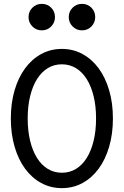

<svg xmlns="http://www.w3.org/2000/svg" viewBox="-20 -963 640 993"><path d="M300 10Q358.2 10 406.8 -16.5Q455.4 -43 490.3 -90.5Q525.2 -138 544.6 -204.5Q564 -271 564 -350Q564 -430 544.6 -496Q525.2 -562 490.3 -609.5Q455.4 -657 406.8 -683.5Q358.2 -710 300 -710Q241.8 -710 193.2 -683.5Q144.6 -657 109.7 -609.5Q74.8 -562 55.4 -496Q36 -430 36 -350Q36 -271 55.4 -204.5Q74.8 -138 109.7 -90.5Q144.6 -43 193.2 -16.5Q241.8 10 300 10ZM300.1 -69.6Q259.8 -69.6 227.1 -89.5Q194.4 -109.4 171.4 -146.2Q148.4 -183 135.8 -234.8Q123.2 -286.6 123.2 -350.2Q123.2 -413.8 135.8 -465.4Q148.4 -517 171.4 -553.8Q194.4 -590.6 227 -610.5Q259.7 -630.4 299.9 -630.4Q340.2 -630.4 372.9 -610.5Q405.6 -590.6 428.6 -553.8Q451.6 -517 464.2 -465.4Q476.8 -413.8 476.8 -350.2Q476.8 -286.6 464.2 -234.8Q451.6 -183 428.6 -146.2Q405.6 -109.4 373 -89.5Q340.3 -69.6 300.1 -69.6ZM127.6 -874.6Q127.6 -846.2 147.6 -826.1Q167.6 -806 196 -806Q225 -806 244.7 -826.1Q264.4 -846.2 264.4 -874.6Q264.4 -903.6 244.7 -923.3Q225 -943 196 -943Q167.6 -943 147.6 -923.3Q127.6 -903.6 127.6 -874.6ZM335.6 -874.6Q335.6 -846.2 355.6 -826.1Q375.6 -806 404 -806Q433 -806 452.7 -826.1Q472.4 -846.2 472.4 -874.6Q472.4 -903.6 452.7 -923.3Q433 -943 404 -943Q375.6 -943 355.6 -923.3Q335.6 -903.6 335.6 -874.6Z"/></svg>

Font: CommitMonoV142 ExtLt
Style: Regular
Weight: 200
Monospace: yes
Designer: Eigil Nikolajsen
Foundry: Eigil Nikolajsen
Version: Version 1.142